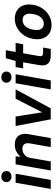

<svg xmlns="http://www.w3.org/2000/svg" viewBox="1022 -1802 792 2876"><g transform="rotate(-90 1418.0 -364.0)"><path d="M26 0 119 -526H254L161 0ZM210.8 -587.9Q174.1 -587.9 150.8 -609.7Q127.4 -631.4 127 -664.1Q127.6 -697.3 150.6 -718.6Q173.5 -740 210.2 -740Q247.1 -740 270.9 -718.6Q294.6 -697.3 294 -664.1Q294.4 -631.4 271.1 -609.7Q247.7 -587.9 210.8 -587.9Z M302.2 0 394.2 -526H513L508.9 -448.3Q537.7 -489.8 583.7 -513.9Q629.6 -538 689 -538Q749.9 -538 788.8 -513.7Q827.7 -489.3 842.5 -442.8Q857.4 -396.4 845.4 -329.1L787.5 0H653.1L708.4 -316.6Q717.4 -367.9 695.6 -396.1Q673.8 -424.4 624.6 -424.4Q593.8 -424.4 565.7 -410.9Q537.6 -397.3 517.7 -371.3Q497.9 -345.3 490.8 -307.3L437.2 0Z M1069.1 0 968.1 -526H1110.5L1173.7 -127.3L1377 -526H1517.5L1232.9 0Z M1516 0 1609 -526H1744L1651 0ZM1700.8 -587.9Q1664.1 -587.9 1640.8 -609.7Q1617.4 -631.4 1617 -664.1Q1617.6 -697.3 1640.6 -718.6Q1663.5 -740 1700.2 -740Q1737.1 -740 1760.9 -718.6Q1784.6 -697.3 1784 -664.1Q1784.4 -631.4 1761.1 -609.7Q1737.7 -587.9 1700.8 -587.9Z M2026.1 0Q1973.5 0 1936.9 -16.6Q1900.2 -33.3 1885.2 -71.8Q1870.2 -110.2 1881.3 -176.6L1922.6 -413.4H1831.8L1851.8 -526H1942.7L1983.7 -672.8H2103.6L2077.7 -526H2213.2L2193.1 -413.4H2057.6L2016.3 -175.4Q2010.7 -141.3 2022.9 -128.1Q2035.1 -114.8 2071.3 -114.8H2143.5L2123.4 0Z M2480 12Q2405.2 12 2353.7 -22.9Q2302.3 -57.8 2280.8 -120.1Q2259.3 -182.3 2273.3 -263Q2284.3 -324.2 2311.6 -374.4Q2338.9 -424.7 2379.3 -461.2Q2419.7 -497.8 2470.2 -517.9Q2520.6 -538 2576.8 -538Q2652.6 -538 2703.8 -503.1Q2755.1 -468.2 2776.4 -406.4Q2797.8 -344.7 2783.4 -263Q2773 -201.8 2745.6 -151.6Q2718.2 -101.3 2677.9 -64.8Q2637.5 -28.2 2587.3 -8.1Q2537.1 12 2480 12ZM2500.2 -104.5Q2535.6 -104.5 2565.2 -122.4Q2594.8 -140.2 2615.8 -175.4Q2636.8 -210.7 2645.8 -263Q2655.5 -315.8 2647.2 -351.1Q2638.9 -386.4 2615.7 -403.9Q2592.6 -421.5 2556.6 -421.5Q2521.6 -421.5 2492 -403.9Q2462.4 -386.4 2441.5 -351.1Q2420.6 -315.8 2410.9 -263Q2401.9 -210.7 2410.1 -175.4Q2418.3 -140.2 2441.7 -122.4Q2465.1 -104.5 2500.2 -104.5Z"/></g></svg>

Font: DM Sans 9pt
Style: Italic
Weight: 400
Italic angle: -10°
Designer: Colophon Foundry, Jonny Pinhorn
Foundry: Colophon Foundry
Version: Version 4.004